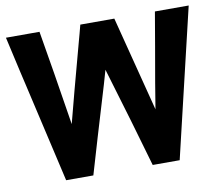

<svg xmlns="http://www.w3.org/2000/svg" viewBox="-72 -719 926 806"><g transform="rotate(-10 391.0 -316.5)"><path d="M464 -633 568 -228Q582 -318 612 -487Q628 -581 637 -633H781L631 0H516Q466 -176 390 -428L373 -369Q300 -127 263 0H147Q114 -141 50 -422L37 -478L2 -633H145Q172 -476 211 -228Q239 -337 300 -562L309 -595L319 -633Z"/></g></svg>

Font: Tajawal ExtraBold
Style: Regular
Weight: 800
Designer: Boutros Fonts
Foundry: Created by Boutros International 2017
Version: Version 1.700